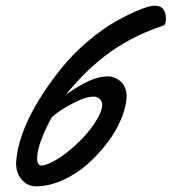

<svg xmlns="http://www.w3.org/2000/svg" viewBox="-20 -638 604 676"><path d="M555.2 -547.9Q454.1 -514.6 372.1 -457.5Q290 -400.4 212.4 -305.2Q260.3 -338.4 294.9 -353.8Q329.6 -369.1 359.4 -369.1Q383.3 -369.1 403.8 -352.1Q424.3 -335 425.8 -302.7Q425.8 -266.6 408.2 -222.7Q390.6 -178.7 358.9 -136.7Q327.1 -94.7 287.8 -59.8Q248.5 -24.9 200.2 -3.4Q151.9 18.1 106 18.1Q78.1 18.1 57.4 -4.4Q36.6 -26.9 36.6 -64Q36.6 -69.3 37.1 -72.3Q49.8 -212.4 192.4 -393.1Q235.8 -447.8 290.3 -493.4Q344.7 -539.1 391.1 -564.7Q437.5 -590.3 472.7 -604.2Q507.8 -618.2 523.9 -618.2Q564 -618.2 564 -572.3Q564 -550.8 555.2 -547.9ZM310.1 -297.9Q281.2 -297.9 234.9 -273.4Q188.5 -249 162.1 -225.1Q110.8 -129.9 110.8 -80.1Q110.8 -55.2 126.5 -55.2Q142.6 -55.2 176.5 -74.5Q210.4 -93.8 250 -130.9Q288.6 -166.5 314.2 -205.8Q339.8 -245.1 339.8 -270Q338.9 -283.7 329.8 -290.8Q320.8 -297.9 310.1 -297.9Z"/></svg>

Font: Yellowtail
Style: Regular
Weight: 400
Designer: Astigmatic (AOETI)
Foundry: Astigmatic (AOETI)
Version: Version 1.000